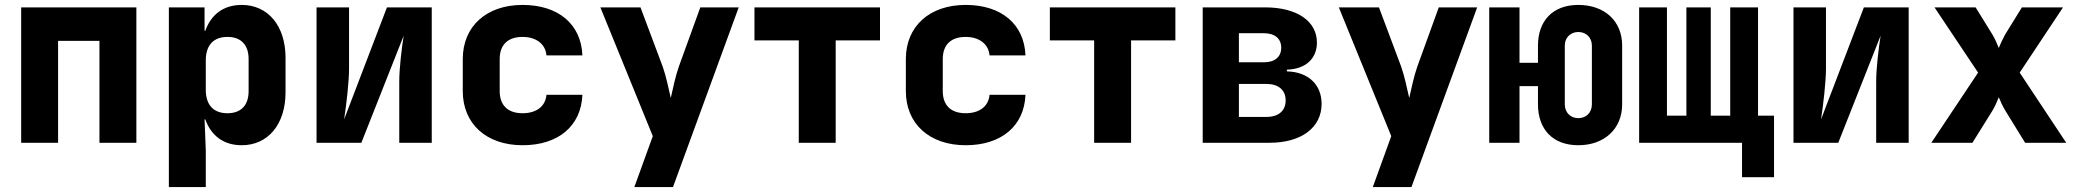

<svg xmlns="http://www.w3.org/2000/svg" viewBox="-20 -580 8440 780"><path d="M216 0V-414H384V0H534V-550H66V0Z M962 -560C889 -560 838 -522 814 -455H811V-550H666V180H816V30L811 -95H814C838 -28 889 10 962 10C1068 10 1140 -74 1140 -205V-345C1140 -476 1068 -560 962 -560ZM990 -210C990 -152 959 -120 904 -120C847 -120 816 -154 816 -215V-335C816 -396 847 -430 904 -430C959 -430 990 -398 990 -340Z M1448 0 1620 -435C1612 -386 1602 -301 1602 -250V0H1734V-550H1552L1378 -95C1387 -153 1398 -249 1398 -300V-550H1266V0Z M2103 10C2248 10 2341 -68 2346 -195H2200C2196 -147 2158 -120 2103 -120C2043 -120 2010 -152 2010 -210V-340C2010 -398 2043 -430 2103 -430C2157 -430 2196 -402 2200 -355H2346C2341 -482 2248 -560 2103 -560C1956 -560 1860 -473 1860 -340V-210C1860 -77 1956 10 2103 10Z M2714 180 2981 -550H2825L2738 -310C2725 -274 2712 -214 2705 -182C2698 -214 2685 -274 2672 -310L2582 -550H2419L2632 -27L2557 180Z M3375 0V-416H3555V-550H3045V-416H3225V0Z M3903 10C4048 10 4141 -68 4146 -195H4000C3996 -147 3958 -120 3903 -120C3843 -120 3810 -152 3810 -210V-340C3810 -398 3843 -430 3903 -430C3957 -430 3996 -402 4000 -355H4146C4141 -482 4048 -560 3903 -560C3756 -560 3660 -473 3660 -340V-210C3660 -77 3756 10 3903 10Z M4575 0V-416H4755V-550H4245V-416H4425V0Z M5138 0C5267 0 5349 -62 5349 -158C5349 -237 5294 -288 5208 -290V-297C5283 -299 5330 -341 5330 -407C5330 -494 5249 -550 5120 -550H4866V0ZM5013 -445H5115C5159 -445 5185 -423 5185 -386C5185 -349 5159 -327 5115 -327H5013ZM5013 -239H5125C5174 -239 5203 -214 5203 -172C5203 -130 5174 -105 5125 -105H5013Z M5714 180 5981 -550H5825L5738 -310C5725 -274 5712 -214 5705 -182C5698 -214 5685 -274 5672 -310L5582 -550H5419L5632 -27L5557 180Z M6392 10C6497 10 6570 -56 6570 -156V-395C6570 -495 6498 -560 6392 -560C6287 -560 6228 -494 6228 -395V-325H6153V-550H6030V0H6153V-230H6228V-156C6228 -56 6287 10 6392 10ZM6392 -100C6360 -100 6337 -123 6337 -156V-395C6337 -427 6360 -450 6392 -450C6424 -450 6447 -427 6447 -395V-156C6447 -123 6424 -100 6392 -100Z M7187 140V-110H7122V-550H7009V-110H6930V-550H6831V-110H6752V-550H6639V0H7057V140Z M7448 0 7620 -435C7612 -386 7602 -301 7602 -250V0H7734V-550H7552L7378 -95C7387 -153 7398 -249 7398 -300V-550H7266V0Z M7993 0 8074 -130C8085 -148 8095 -172 8100 -185C8105 -172 8116 -148 8127 -130L8207 0H8374L8185 -285L8361 -550H8194L8126 -440C8116 -422 8105 -398 8100 -385C8095 -398 8085 -422 8074 -440L8006 -550H7839L8016 -285L7826 0Z"/></svg>

Font: Tekne LDO ExtraBold
Style: Regular
Weight: 800
Monospace: yes
Designer: Alessio Laiso, Mario Rullo, Paolo Rosset
Foundry: Alessio Laiso
Version: Version 1.000;hotconv 1.0.109;makeotfexe 2.5.65596